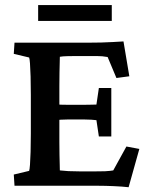

<svg xmlns="http://www.w3.org/2000/svg" viewBox="-20 -744 599 769"><path d="M495.1 5.9Q468.8 2.9 435.1 1.5Q401.4 0 374 0H38.1L35.2 -44.9L96.7 -59.6Q98.6 -64.5 100.1 -84Q101.6 -103.5 102.5 -135.3Q103.5 -167 103.5 -208V-364.3Q103.5 -406.2 102.5 -438.5Q101.6 -470.7 100.1 -490.2Q98.6 -509.8 96.7 -513.7L35.2 -528.3L38.1 -573.2H343.8Q361.3 -573.2 385.3 -573.7Q409.2 -574.2 433.1 -575.7Q457 -577.1 474.6 -578.1L498 -438.5L446.3 -431.6L411.1 -515.6Q399.4 -517.6 389.6 -518.6Q379.9 -519.5 368.2 -519.5H282.2Q263.7 -519.5 247.6 -519Q231.4 -518.6 219.7 -516.6Q219.7 -510.7 219.2 -494.1Q218.8 -477.5 218.3 -453.1Q217.8 -428.7 217.8 -399.4V-174.8Q217.8 -147.5 218.3 -124.5Q218.8 -101.6 219.2 -85.4Q219.7 -69.3 219.7 -61.5Q236.3 -59.6 253.9 -58.6Q271.5 -57.6 297.9 -57.6H364.3Q387.7 -57.6 400.4 -58.1Q413.1 -58.6 419.9 -59.6Q426.8 -60.5 433.6 -61.5L486.3 -157.2L538.1 -147.5ZM376 -197.3 366.2 -262.7Q359.4 -263.7 345.7 -264.6Q332 -265.6 313.5 -265.6H254.9Q239.3 -265.6 224.1 -264.6Q209 -263.7 198.2 -262.7V-326.2Q209 -325.2 224.1 -324.7Q239.3 -324.2 254.9 -324.2H313.5Q332 -324.2 345.7 -324.7Q359.4 -325.2 366.2 -325.2L376 -391.6H425.8V-197.3ZM132.8 -723.6H427.7V-660.2H132.8Z"/></svg>

Font: Crimson Pro SemiBold
Style: Regular
Weight: 600
Designer: Jacques Le Bailly
Foundry: Baron von Fonthausen
Version: Version 1.003